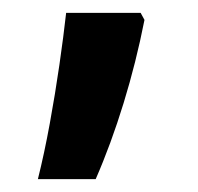

<svg xmlns="http://www.w3.org/2000/svg" viewBox="-20 -149 308 299"><path d="M39 130Q49 90 57.5 43.5Q66 -3 72.5 -48Q79 -93 83 -129H199L205 -118Q192 -52 172.5 11.5Q153 75 129 130Z"/></svg>

Font: Noto Sans Devanagari Condensed SemiBold
Style: Regular
Weight: 600
Width: 3
Designer: Jelle Bosma - Monotype Design Team
Foundry: Monotype Imaging Inc.
Version: Version 2.004; ttfautohint (v1.8.4.7-5d5b)